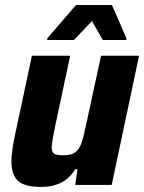

<svg xmlns="http://www.w3.org/2000/svg" viewBox="-20 -730 569 758"><path d="M25 -94Q25 -129 40 -201L106 -510H257L199 -238Q186 -175 184 -150Q184 -129 194 -123Q204 -117 231 -117Q261 -117 277 -128.5Q293 -140 302 -166.5Q311 -193 323 -252L379 -510H529L421 0H277L286 -62H277Q235 8 143 8Q77 8 51 -16Q25 -40 25 -94ZM166 -572 167 -579 280 -710H422L479 -579V-572H386L343 -647L272 -572Z"/></svg>

Font: Saira Semi Condensed
Style: Bold Italic
Weight: 700
Width: 4
Italic angle: -12°
Designer: Hector Gatti with collaboration of the Omnibus-Type team
Foundry: Omnibus-Type
Version: Version 1.001; ttfautohint (v1.8)